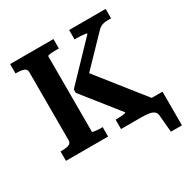

<svg xmlns="http://www.w3.org/2000/svg" viewBox="-194 -879 1191 1220"><g transform="rotate(-30 401.0 -268.5)"><path d="M43 0V-69H54Q84 -69 103.5 -76Q123 -83 123 -105V-605Q123 -627 103.5 -634Q84 -641 54 -641H43V-710H361V-641H351Q339 -641 325.5 -641Q312 -641 301.5 -639.5Q291 -638 284.5 -636.5Q278 -635 278 -632V-78Q278 -75 284 -74Q290 -73 300 -71.5Q310 -70 321.5 -69.5Q333 -69 344 -69H352V0ZM447 0V-69H455Q472 -69 487.5 -70Q503 -71 513 -73.5Q523 -76 523 -79L313 -343V-368L565 -631Q565 -635 553 -637Q541 -639 523 -640Q505 -641 487 -641H476V-710H744V-641H721Q704 -641 691 -638.5Q678 -636 666.5 -629.5Q655 -623 644 -611L398 -356L429 -434L717 -71V0ZM592 0H556V-74H794V173H713L702 50Q701 31 689.5 20Q678 9 655 4.5Q632 0 592 0Z"/></g></svg>

Font: Roboto Serif SemiBold
Style: Regular
Weight: 600
Designer: Greg Gazdowicz
Foundry: Commercial Type
Version: Version 1.008